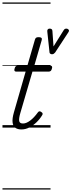

<svg xmlns="http://www.w3.org/2000/svg" viewBox="-20 -1030 577 1550"><path d="M153 15Q122 15 103.5 1.5Q85 -12 81.5 -42.5Q78 -73 92 -122L187 -452H110Q100 -452 97 -458.5Q94 -465 98 -477Q101 -489 107 -494.5Q113 -500 123 -500H201L262 -710Q265 -721 271.5 -725.5Q278 -730 292 -730Q308 -730 314 -724.5Q320 -719 317 -707L257 -500H386Q396 -500 399.5 -494Q403 -488 399 -476Q396 -463 389.5 -457.5Q383 -452 374 -452H242L144 -117Q131 -72 135 -52.5Q139 -33 166 -33Q192 -33 223.5 -56.5Q255 -80 286 -123Q292 -131 298.5 -131.5Q305 -132 313 -126Q323 -120 324 -113.5Q325 -107 321 -101Q302 -69 275 -43Q248 -17 217 -1Q186 15 153 15ZM516 -799Q527 -799 534 -790.5Q541 -782 531 -768L425 -606Q420 -600 414 -596Q408 -592 400 -592Q392 -592 386.5 -596Q381 -600 380 -605L362 -773Q360 -785 365 -792Q370 -799 381 -799Q389 -799 395.5 -795.5Q402 -792 403 -781L412 -655L494 -786Q499 -794 504.5 -796.5Q510 -799 516 -799ZM0 490H388V500H0ZM0 -20H388V0H0ZM0 -505H388V-500H0ZM0 -1010H388V-1000H0Z"/></svg>

Font: Playwrite AU QLD Guides
Style: Regular
Weight: 400
Designer: Veronika Burian, José Scaglione
Foundry: TypeTogether
Version: Version 1.003